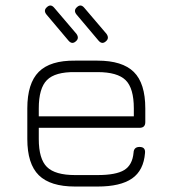

<svg xmlns="http://www.w3.org/2000/svg" viewBox="-20 -683 632 703"><path d="M258 -532Q244 -519 231 -534L150 -630Q138 -645 152 -657Q166 -670 179 -654L260 -559Q271 -543 258 -532ZM368 -532Q354 -519 341 -534L260 -630Q248 -645 262 -657Q276 -670 289 -654L370 -559Q381 -543 368 -532ZM255 0Q164 0 122 -41.5Q80 -83 80 -174V-286Q80 -378 122 -420Q164 -462 255 -461H337Q428 -461 470 -419.5Q512 -378 512 -286V-236Q512 -215 491 -215H122V-174Q122 -101 152 -71.5Q182 -42 255 -42H337Q405 -42 435 -60.5Q465 -79 469 -124Q470 -145 491 -145Q513 -145 511 -123Q506 -59 463.5 -29.5Q421 0 337 0ZM255 -419Q182 -420 152 -390Q122 -360 122 -286V-257H470V-286Q470 -360 440 -389.5Q410 -419 337 -419Z"/></svg>

Font: Jura Light
Style: Regular
Weight: 300
Designer: Daniel Johnson, Alexei Vanyashin
Foundry: Daniel Johnson
Version: Version 5.103